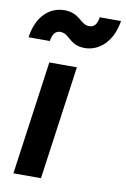

<svg xmlns="http://www.w3.org/2000/svg" viewBox="-119 -852 595 905"><g transform="rotate(10 178.0 -399.5)"><path d="M11 0H143L219 -544H87ZM-30 -644H72C76 -676 90 -695 113 -695C159 -695 164 -640 239 -640C307 -640 370 -693 386 -795H284C280 -766 269 -745 242 -745C199 -745 190 -799 115 -799C48 -799 -15 -751 -30 -644Z"/></g></svg>

Font: Mluvka Bold
Style: Italic
Weight: 700
Italic angle: -8°
Designer: Modified by Jiří Krblich, Original typeface by Gumpita Rahayu
Foundry: Gumpita Rahayu & Jiří Krblich
Version: Version 2.000;Glyphs 3.1.1 (3134)